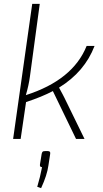

<svg xmlns="http://www.w3.org/2000/svg" viewBox="-20 -720 536 995"><path d="M429 -482H470Q419 -348 286 -266Q289 -260 294.5 -250Q300 -240 304.5 -231.5Q309 -223 313 -215L418 0H374L254 -248Q197 -218 115 -191L87 0H48L147 -700H186L135 -323Q129 -278 114 -227Q358 -305 429 -482ZM214 63H228Q243 63 240 78L231 137Q224 188 193 255L173 248Q188 198 198 146Q192 147 189 143Q186 139 187 133L196 77Q198 69 201 66Q204 63 214 63Z"/></svg>

Font: Exo 2.0 Extra Light
Style: Italic
Weight: 250
Italic angle: -8°
Designer: Natanael Gama
Version: Version 1.001;PS 001.001;hotconv 1.0.70;makeotf.lib2.5.58329